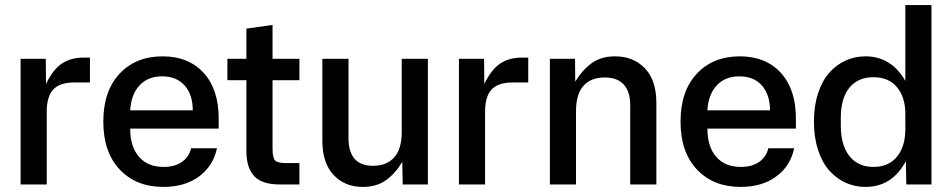

<svg xmlns="http://www.w3.org/2000/svg" viewBox="-20 -734 3789 764"><path d="M62 0V-500H162.1L163.1 -399.9Q190.9 -457.5 226.3 -481.2Q261.7 -504.9 314 -504.9H337.9V-405.8H274.9Q218.3 -405.8 192.1 -377.9Q166 -350.1 166 -290V0Z M629.9 9.8Q522 9.8 456.5 -59.3Q391.1 -128.4 391.1 -250Q391.1 -371.6 455.8 -440.7Q520.5 -509.8 627 -509.8Q730 -509.8 790 -444.3Q850.1 -378.9 850.1 -263.2V-222.2H498Q498 -150.4 533 -110.1Q567.9 -69.8 630.9 -69.8Q676.8 -69.8 705.1 -90.6Q733.4 -111.3 740.2 -144H843.3Q828.6 -73.7 772.2 -32Q715.8 9.8 629.9 9.8ZM498 -294.9H747.1Q747.1 -357.4 714.8 -393.8Q682.6 -430.2 625 -430.2Q568.8 -430.2 535.4 -394.5Q502 -358.9 498 -294.9Z M1092.8 0Q1022.5 0 991.5 -33.2Q960.4 -66.4 960.4 -133.8V-415H884.8V-500H960.4V-620.1L1064.5 -634.8V-500H1171.4V-415H1064.5V-144Q1064.5 -106.4 1074.5 -95.7Q1084.5 -85 1117.7 -85H1171.4V0Z M1423.8 9.8Q1351.6 9.8 1307.1 -38.1Q1262.7 -85.9 1262.7 -173.8V-500H1366.7V-185.1Q1366.7 -74.2 1464.4 -74.2Q1518.1 -74.2 1548.3 -107.4Q1578.6 -140.6 1578.6 -209V-500H1682.6V0H1582.5L1580.6 -89.8Q1552.7 -43 1515.4 -16.6Q1478 9.8 1423.8 9.8Z M1806.2 0V-500H1906.2L1907.2 -399.9Q1935.1 -457.5 1970.5 -481.2Q2005.9 -504.9 2058.1 -504.9H2082V-405.8H2019Q1962.4 -405.8 1936.3 -377.9Q1910.2 -350.1 1910.2 -290V0Z M2168 0V-500H2268.1L2269 -409.2Q2297.9 -456.5 2335.2 -483.2Q2372.6 -509.8 2427.7 -509.8Q2500.5 -509.8 2546.1 -462.2Q2591.8 -414.6 2591.8 -324.2V0H2487.8V-314.9Q2487.8 -369.1 2462.2 -397.5Q2436.5 -425.8 2385.7 -425.8Q2331.5 -425.8 2301.8 -392.6Q2272 -359.4 2272 -291V0Z M2926.8 9.8Q2818.8 9.8 2753.4 -59.3Q2688 -128.4 2688 -250Q2688 -371.6 2752.7 -440.7Q2817.4 -509.8 2923.8 -509.8Q3026.9 -509.8 3086.9 -444.3Q3147 -378.9 3147 -263.2V-222.2H2794.9Q2794.9 -150.4 2829.8 -110.1Q2864.7 -69.8 2927.7 -69.8Q2973.6 -69.8 3002 -90.6Q3030.3 -111.3 3037.1 -144H3140.1Q3125.5 -73.7 3069.1 -32Q3012.7 9.8 2926.8 9.8ZM2794.9 -294.9H3043.9Q3043.9 -357.4 3011.7 -393.8Q2979.5 -430.2 2921.9 -430.2Q2865.7 -430.2 2832.3 -394.5Q2798.8 -358.9 2794.9 -294.9Z M3423.8 9.8Q3381.3 9.8 3344.5 -7.1Q3307.6 -23.9 3279.5 -55.7Q3251.5 -87.4 3235.1 -137.5Q3218.8 -187.5 3218.8 -250Q3218.8 -312.5 3235.1 -362.5Q3251.5 -412.6 3279.5 -444.3Q3307.6 -476.1 3344.5 -492.9Q3381.3 -509.8 3423.8 -509.8Q3526.4 -509.8 3582.5 -412.1V-713.9H3686.5V0H3586.4L3584.5 -92.8Q3529.8 9.8 3423.8 9.8ZM3325.7 -234.9Q3325.7 -155.8 3360.1 -112.8Q3394.5 -69.8 3455.6 -69.8Q3516.1 -69.8 3549.3 -110.6Q3582.5 -151.4 3582.5 -220.2V-280.8Q3582.5 -347.2 3549.3 -387Q3516.1 -426.8 3455.6 -426.8Q3394 -426.8 3359.9 -385Q3325.7 -343.3 3325.7 -265.1Z"/></svg>

Font: TASA Orbiter Deck Medium
Style: Regular
Weight: 500
Designer: Weizhong Zhang
Version: Version 1.000;Glyphs 3.1.2 (3151)